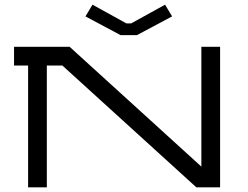

<svg xmlns="http://www.w3.org/2000/svg" viewBox="-20 -800 1060 820"><path d="M715 -730 685 -780 540 -700H520L375 -780L345 -730L495 -650H565ZM40 -520H100V0H180V-520H246.5L818.5 0H920V-600H840V-88.4L277.5 -600H40Z"/></svg>

Font: KetosagCBd
Style: Regular
Weight: 500
Designer: gluk
Foundry: gluk
Version: Version 00.0024